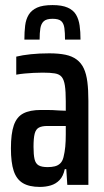

<svg xmlns="http://www.w3.org/2000/svg" viewBox="-20 -728 411 756"><path d="M137 8Q95 8 70 -7Q45 -22 34 -55Q23 -88 23 -144Q23 -202 34.5 -235Q46 -268 72 -281.5Q98 -295 141 -295Q151 -295 163 -295Q175 -295 187.5 -294.5Q200 -294 213 -293Q226 -292 239 -292V-329Q239 -368 235.5 -391Q232 -414 223 -425Q214 -436 196 -439Q178 -442 148 -442Q129 -442 111.5 -441Q94 -440 77 -438.5Q60 -437 44 -434V-505Q68 -511 101.5 -514.5Q135 -518 174 -518Q211 -518 237.5 -512.5Q264 -507 282 -493.5Q300 -480 310 -458.5Q320 -437 324 -405.5Q328 -374 328 -331V0H245L241 -62H235Q229 -34 214.5 -19Q200 -4 180 2Q160 8 137 8ZM168 -70Q183 -70 195.5 -73Q208 -76 217 -84.5Q226 -93 230 -109Q235 -129 237 -150.5Q239 -172 239 -199V-232H167Q145 -232 133 -225.5Q121 -219 116.5 -201.5Q112 -184 112 -150Q112 -119 116 -101.5Q120 -84 132 -77Q144 -70 168 -70ZM187 -708Q224 -708 246.5 -698Q269 -688 279.5 -670Q290 -652 293.5 -627.5Q297 -603 297 -572H236Q236 -599 233.5 -617.5Q231 -636 221 -645Q211 -654 187 -654Q163 -654 152.5 -644.5Q142 -635 139 -617Q136 -599 136 -572H76Q76 -602 79 -627Q82 -652 93 -670Q104 -688 126 -698Q148 -708 187 -708Z"/></svg>

Font: Saira ExtraCondensed SemiBold
Style: Regular
Weight: 600
Width: 2
Designer: Hector Gatti with collaboration of the Omnibus-Type team
Foundry: Omnibus-Type
Version: Version 1.101